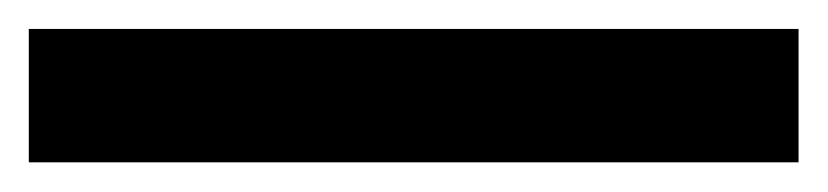

<svg xmlns="http://www.w3.org/2000/svg" viewBox="-24 28 569 132"><path d="M-4.2 139.6H525V47.9H-4.2Z"/></svg>

Font: Afacad
Style: Bold
Weight: 700
Designer: Kristian Moeller
Foundry: Dicotype
Version: Version 1.000